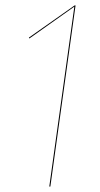

<svg xmlns="http://www.w3.org/2000/svg" viewBox="-20 -680 364 700"><path d="M255.4 -660.2 163.6 0H159.7L251 -655.8L86.9 -539.6L85.4 -543L252 -660.2Z"/></svg>

Font: Fira Sans Compressed Four
Style: Italic
Weight: 100
Width: 3
Italic angle: -8°
Designer: Carrois Corporate & Edenspiekermann AG
Foundry: Carrois Corporate GbR & Edenspiekermann AG
Version: Version 4.203;PS 004.203;hotconv 1.0.88;makeotf.lib2.5.64775